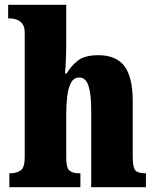

<svg xmlns="http://www.w3.org/2000/svg" viewBox="-20 -780 651 800"><path d="M19 0V-58H22Q48 -58 65.5 -69.5Q83 -81 83 -125V-644Q83 -670 72 -682.5Q61 -695 47.5 -699Q34 -703 28 -703H14V-760H256V-606Q256 -568 254.5 -532Q253 -496 251 -474H258Q274 -503 303 -526.5Q332 -550 390 -550Q464 -550 498.5 -504.5Q533 -459 533 -358V-128Q533 -82 544 -70Q555 -58 585 -58H588V0H360V-323Q360 -386 349 -421.5Q338 -457 310 -457Q287 -457 275.5 -434.5Q264 -412 260 -377Q256 -342 256 -305V-122Q256 -81 269 -69.5Q282 -58 311 -58H315V0Z"/></svg>

Font: Noto Serif Condensed Black
Style: Regular
Weight: 900
Width: 3
Designer: Monotype Design Team
Foundry: Monotype Imaging Inc.
Version: Version 2.015; ttfautohint (v1.8.4.7-5d5b)